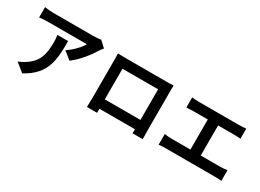

<svg xmlns="http://www.w3.org/2000/svg" viewBox="-28 -1475 3057 2254"><g transform="rotate(30 1500.0 -348.0)"><path d="M402 -542C407 -510 409 -483 409 -452C409 -288 385 -182 258 -94C221 -67 185 -50 153 -39L269 56C542 -90 547 -294 547 -542ZM875 -751C857 -745 802 -742 774 -742H235C193 -742 151 -746 113 -752V-613C160 -617 193 -620 235 -620H756C730 -571 652 -483 572 -434L675 -351C774 -421 869 -547 916 -625C925 -640 944 -664 955 -677Z M1745 -580V-165H1262V-580ZM1879 -612C1879 -642 1879 -679 1881 -709C1845 -707 1807 -707 1782 -707H1232C1205 -707 1167 -708 1126 -709C1128 -681 1128 -640 1128 -612V-123C1128 -75 1126 12 1125 17H1263L1262 -38H1744L1743 17H1881C1881 13 1879 -83 1879 -122Z M2567 -157V-565H2778C2807 -565 2842 -563 2872 -561V-698C2843 -695 2808 -692 2778 -692H2234C2206 -692 2165 -694 2139 -698V-561C2164 -563 2207 -565 2234 -565H2427V-157H2173C2142 -157 2106 -159 2075 -165V-20C2108 -24 2143 -25 2173 -25H2832C2855 -25 2897 -24 2925 -20V-165C2900 -161 2868 -157 2832 -157Z"/></g></svg>

Font: Genne Gothic Bold
Style: Regular
Weight: 700
Designer: Ryoko NISHIZUKA (kana & ideographs); Paul D. Hunt (Latin, Greek & Cyrillic); Wenlong ZHANG (bopomofo); Sandoll Communica
Foundry: Adobe Systems Incorporated
Version: Version 1.004;PS 1.004;hotconv 16.6.51;makeotf.lib2.5.65220